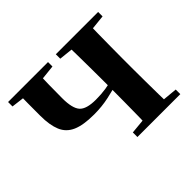

<svg xmlns="http://www.w3.org/2000/svg" viewBox="-125 -711 885 885"><g transform="rotate(-45 318.0 -268.0)"><path d="M251.6 -214.4Q182.1 -214.4 142.8 -231.7Q103.6 -249 87.8 -287.1Q71.9 -325.2 71.9 -385.6Q71.9 -433.1 72.1 -468Q72.2 -502.8 73.2 -535.7H203.6Q202.3 -499.4 201.4 -460.7Q200.6 -422.1 200.6 -371.3Q200.6 -305.7 222.4 -281.3Q244.2 -256.9 306 -256.9Q340.7 -256.9 371.2 -261.5Q401.7 -266 440.6 -277.1V-247.6Q394.6 -234.6 349 -224.5Q303.3 -214.4 251.6 -214.4ZM388.7 0Q389.7 -25.5 390.2 -67.4Q390.7 -109.4 391.2 -155.6Q391.7 -201.8 391.7 -238.1V-301.2Q391.7 -335.7 391.2 -381Q390.7 -426.4 390.2 -468.7Q389.7 -511 388.7 -535.7H529.5Q528.5 -511 528 -468.7Q527.5 -426.4 527 -381Q526.5 -335.7 526.5 -301.2V-234.8Q526.5 -200 527 -154.7Q527.5 -109.4 528 -67.4Q528.5 -25.5 529.5 0ZM11.8 -506.8V-535.7H272.2V-506.8L165.8 -495.5H102.4ZM319.3 0V-29.9L426.8 -40.2H489.1L598.9 -29.9V0ZM323 -506.8V-535.7H598.9V-506.8L490.4 -495.5H428.1Z"/></g></svg>

Font: Noto Serif KR ExtraLight
Style: Regular
Weight: 200
Designer: Ryoko NISHIZUKA 西塚涼子 (kana & ideographs); Frank Grießhammer (Latin, Greek & Cyrillic); Wenlong ZHANG 张文龙 (bopomofo); San
Foundry: Adobe
Version: Version 2.002-H1;hotconv 1.1.0;makeotfexe 2.6.0